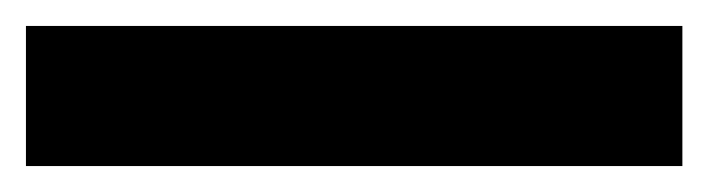

<svg xmlns="http://www.w3.org/2000/svg" viewBox="-23 -888 546 148"><path d="M503 -760V-868H-3V-760Z"/></svg>

Font: Noto Sans Bengali UI ExtraBold
Style: Regular
Weight: 800
Designer: Jelle Bosma - Monotype Design Team
Foundry: Monotype Imaging Inc.
Version: Version 2.003